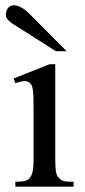

<svg xmlns="http://www.w3.org/2000/svg" viewBox="-20 -701 318 721"><path d="M37.6 0V-18.6Q62 -18.6 74 -21.7Q85.9 -24.9 92.8 -33.7Q95.7 -38.1 98.1 -43.2Q100.6 -48.3 102.3 -55.9Q104 -63.5 105 -74.5Q106 -85.4 106 -101.1V-273.4Q106 -303.2 105.7 -323.5Q105.5 -343.8 104.2 -356.9Q103 -370.1 100.3 -377.2Q97.7 -384.3 92.8 -388.7Q84 -397 71.3 -396.5Q58.6 -396 37.6 -388.7L31.2 -406.2L166.5 -460H187.5V-101.1Q187.5 -71.3 190.2 -56.4Q192.9 -41.5 199.2 -34.7Q204.1 -29.3 208.5 -26.1Q212.9 -22.9 219 -21.2Q225.1 -19.5 233.9 -19Q242.7 -18.6 256.3 -18.6V0ZM189.5 -508.8 45.4 -600.6Q39.1 -604.5 31.5 -609.1Q23.9 -613.8 17.3 -619.4Q10.7 -625 6.3 -631.1Q2 -637.2 2 -643.6Q2 -661.1 10.3 -671.1Q18.6 -681.2 33.2 -681.2Q45.9 -681.2 61.8 -671.9Q77.6 -662.6 91.3 -648.4L230 -508.8Z"/></svg>

Font: Doulos SIL
Style: Regular
Weight: 400
Designer: Walt Agee, Victor Gaultney, Peter Martin, Debbi Hosken
Foundry: SIL International
Version: Version 4.110; 2011; Maintenance release